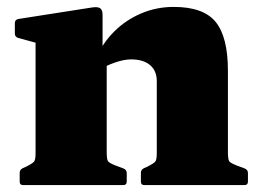

<svg xmlns="http://www.w3.org/2000/svg" viewBox="-20 -536 753 556"><path d="M434 -301Q434 -331 414.5 -347.5Q395 -364 360 -364Q342 -364 321 -357.5Q300 -351 277 -340L258 -367Q277 -411 310.5 -444.5Q344 -478 388.5 -497Q433 -516 483 -516Q569 -516 604.5 -472.5Q640 -429 640 -331V0H434ZM83 0V-308H289V0ZM47 0Q37 0 37 -10V-35Q37 -45 46 -49L55 -53Q75 -63 79 -68.5Q83 -74 83 -93V-180H289V-97Q289 -75 292.5 -69.5Q296 -64 314 -57L338 -48Q347 -44 347 -35V-10Q347 0 337 0ZM398 0Q388 0 388 -10V-35Q388 -45 397 -49L406 -53Q426 -63 430 -68.5Q434 -74 434 -93V-180H640V-97Q640 -75 643.5 -69.5Q647 -64 665 -57L689 -48Q698 -44 698 -35V-10Q698 0 688 0ZM83 -308V-462L103 -407L33 -426Q23 -429 23 -439V-469Q23 -479 33 -481L244 -514Q262 -517 269.5 -512.5Q277 -508 277 -493V-373L289 -358V-308Z"/></svg>

Font: Hahmlet Black
Style: Regular
Weight: 900
Version: Version 1.002